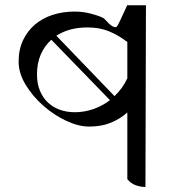

<svg xmlns="http://www.w3.org/2000/svg" viewBox="-20 -735 720 763"><path d="M558 8Q538 8 519 1Q500 -6 486 -23V-288Q458 -263 421 -247.5Q384 -232 334 -232Q292 -232 243 -255Q194 -278 152 -315Q110 -352 82 -398Q54 -444 54 -490Q54 -538 71.5 -575Q89 -612 119 -637.5Q149 -663 189.5 -676Q230 -689 276 -689Q310 -689 340 -681Q389 -668 396 -659Q431 -619 444 -629Q448 -631 486 -715L484 -714H560ZM277 -289Q315 -289 351 -301.5Q387 -314 417 -337L184 -577Q157 -553 142 -518.5Q127 -484 127 -439Q127 -403 138.5 -375Q150 -347 170 -328Q190 -309 217.5 -299Q245 -289 277 -289ZM486 -568Q451 -595 413.5 -610.5Q376 -626 327 -626Q255 -626 204 -593L435 -353Q451 -368 464 -386Q477 -404 486 -424Z"/></svg>

Font: ukorean25
Style: Book
Weight: 400
Designer: Jelle Bosma - Monotype Design Team
Foundry: Monotype Imaging Inc.
Version: Version 2.003